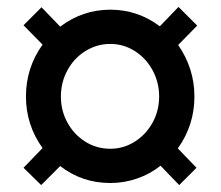

<svg xmlns="http://www.w3.org/2000/svg" viewBox="-20 -526 640 555"><path d="M494 -97 548 -41 498 9 444 -47Q414 -23 376.5 -10Q339 3 299 3Q217 3 154 -46L99 9L48 -41L103 -98Q55 -165 55 -247Q55 -330 103 -397L48 -453L100 -505L154 -449Q219 -498 299 -498Q378 -498 442 -450L496 -506L550 -452L495 -396Q542 -328 542 -247Q542 -164 494 -97ZM440 -247Q440 -288 421 -323Q402 -358 369.5 -378.5Q337 -399 299 -399Q260 -399 227 -378.5Q194 -358 175 -323Q156 -288 156 -247Q156 -206 175 -171.5Q194 -137 226.5 -116.5Q259 -96 299 -96Q337 -96 369.5 -116.5Q402 -137 421 -171.5Q440 -206 440 -247Z"/></svg>

Font: Muli-Bold
Style: Bold
Weight: 700
Version: Version 2.000